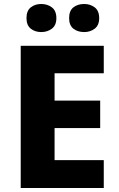

<svg xmlns="http://www.w3.org/2000/svg" viewBox="-20 -1037 595 964"><path d="M501 -93H84V-807H501V-669H254V-532H483V-394H254V-233H501ZM113 -946Q113 -983 134.5 -1000Q156 -1017 187 -1017Q218 -1017 240.5 -1000Q263 -983 263 -946Q263 -910 240.5 -893Q218 -876 187 -876Q156 -876 134.5 -893Q113 -910 113 -946ZM327 -946Q327 -983 348.5 -1000Q370 -1017 403 -1017Q433 -1017 455.5 -1000Q478 -983 478 -946Q478 -910 455.5 -893Q433 -876 403 -876Q370 -876 348.5 -893Q327 -910 327 -946Z"/></svg>

Font: Noto Sans Kannada UI ExtraBold
Style: Regular
Weight: 800
Designer: Jelle Bosma - Monotype Design Team
Foundry: Monotype Imaging Inc.
Version: Version 2.005; ttfautohint (v1.8.4.7-5d5b)